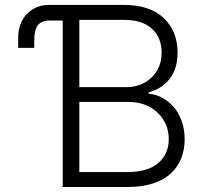

<svg xmlns="http://www.w3.org/2000/svg" viewBox="-20 -747 821 767"><path d="M230.5 0V-665.1H177.9Q161.6 -665.1 150 -660.2Q138.5 -655.2 132.3 -647.9Q126.1 -640.6 122.3 -628.4Q118.6 -616.1 117.7 -605.1Q116.8 -594.1 116.8 -578.1V-555.8H52.6V-596.6Q52.6 -631.4 66.1 -660.5Q79.5 -689.6 108.3 -708.5Q137.1 -727.3 176.5 -727.3H475.9Q578.8 -727.3 634.1 -674.7Q689.3 -622.2 689.3 -536.9Q689.3 -471.9 657.7 -432Q626.1 -392 573.9 -378.2V-372.5Q600.9 -370.7 626.2 -357.4Q651.6 -344.1 672.2 -321.6Q692.8 -299 705.3 -264.7Q717.7 -230.5 717.7 -190.7Q717.7 -148.8 703.8 -114.3Q690 -79.9 662.5 -54.2Q634.9 -28.4 590.7 -14.2Q546.5 0 489.3 0ZM296.9 -59.7H489.3Q570.3 -59.7 612.2 -95.7Q654.1 -131.7 654.1 -190.7Q654.1 -254.3 609.2 -297.1Q564.3 -339.8 492.2 -339.8H296.9ZM296.9 -398.8H481.9Q545.8 -398.8 585.8 -437.7Q625.7 -476.6 625.7 -536.9Q625.7 -596.6 587 -632.1Q548.3 -667.6 475.9 -667.6H296.9Z"/></svg>

Font: Inter Light BETA
Style: Regular
Weight: 300
Designer: Rasmus Andersson
Foundry: rsms
Version: Version 3.011;git-f93a4a705